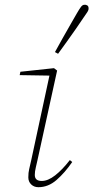

<svg xmlns="http://www.w3.org/2000/svg" viewBox="-20 -767 389 800"><path d="M98 -28Q98 -48 101.5 -62Q105 -76 110 -99L186 -452L62 -454L65 -468L205 -483L218 -473L136 -99Q133 -85 129 -68.5Q125 -52 125 -38Q125 -13 154 -13Q180 -13 210 -36.5Q240 -60 271 -100L281 -92Q250 -47 215.5 -17Q181 13 140 13Q122 13 110 1.5Q98 -10 98 -28ZM209 -550Q223 -576 240 -606Q257 -636 273 -664Q289 -692 300 -711Q311 -730 317.5 -738.5Q324 -747 331 -747Q338 -748 343.5 -744.5Q349 -741 349 -733Q350 -726 343.5 -716Q337 -706 325 -689Q314 -672 296 -646.5Q278 -621 258.5 -593.5Q239 -566 222 -543Z"/></svg>

Font: Source Serif Pro ExtraLight
Style: Italic
Weight: 200
Italic angle: -12°
Designer: Frank Grießhammer
Foundry: Adobe Systems Incorporated
Version: Version 3.001;hotconv 1.0.111;makeotfexe 2.5.65597